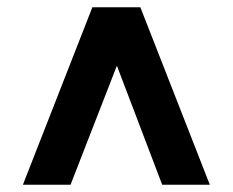

<svg xmlns="http://www.w3.org/2000/svg" viewBox="-20 -648 640 528"><path d="M43 -140 234 -628H366L557 -140H426L297 -479H306L174 -140Z"/></svg>

Font: Nunito Sans 7pt Black
Style: Regular
Weight: 900
Designer: Vernon Adams
Foundry: Vernon Adams
Version: Version 3.101;gftools[0.9.27]